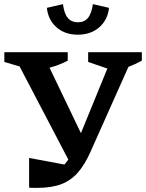

<svg xmlns="http://www.w3.org/2000/svg" viewBox="-20 -905 707 930"><path d="M121 4V-140L292 -108Q302 -120 311 -132L75 -583L1 -605V-652H308V-611Q268 -590 220 -577L372 -260L500 -573L407 -605V-652H667V-611Q650 -602 634 -594.5Q618 -587 602 -581L418 -169Q391 -108 357.5 -69.5Q324 -31 277 -13Q230 5 160 5Q151 5 141 5Q131 5 121 4ZM357 -737Q294 -737 253.5 -773Q213 -809 207 -867L285 -885Q291 -838 309 -817.5Q327 -797 357 -797Q388 -797 405.5 -817.5Q423 -838 430 -885L508 -867Q502 -809 461 -773Q420 -737 357 -737Z"/></svg>

Font: Piazzolla SC SemiBold
Style: Regular
Weight: 600
Designer: Juan Pablo del Peral
Foundry: Huerta Tipografica
Version: Version 1.330